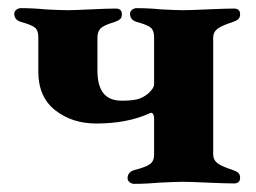

<svg xmlns="http://www.w3.org/2000/svg" viewBox="-20 -448 629 471"><path d="M293 -11Q293 -26 310 -31Q338 -38 348 -45.5Q358 -53 358 -68V-156Q358 -165 355 -169Q352 -173 347 -170Q292 -145 216 -145Q157 -145 115.5 -177.5Q74 -210 74 -272V-357Q74 -373 66 -380Q58 -387 32 -394Q15 -399 15 -414Q15 -420 20 -424Q25 -428 31 -428Q61 -428 91 -425Q129 -423 145 -423Q162 -423 202 -425Q244 -427 264 -427Q279 -427 279 -413Q279 -405 274.5 -401Q270 -397 261 -394Q234 -386 226.5 -378Q219 -370 219 -356V-275Q219 -238 233.5 -219.5Q248 -201 279 -201Q303 -201 317 -204.5Q331 -208 344 -219Q358 -232 358 -241V-357Q358 -373 350 -380Q342 -387 316 -394Q299 -399 299 -414Q299 -420 304 -424Q309 -428 315 -428Q345 -428 375 -425Q413 -423 429 -423Q445 -423 489 -425Q535 -427 554 -427Q569 -427 569 -413Q569 -405 564.5 -401Q560 -397 551 -394Q523 -385 513 -377Q503 -369 503 -356V-69Q503 -56 513 -48Q523 -40 551 -31Q560 -28 564.5 -24Q569 -20 569 -12Q569 2 554 2Q535 2 489 0Q445 -2 429 -2Q412 -2 372 0Q340 3 309 3Q303 3 298 -1Q293 -5 293 -11Z"/></svg>

Font: EB Garamond ExtraBold
Style: Regular
Weight: 800
Designer: Georg Duffner and Octavio Pardo
Foundry: Georg Duffner
Version: Version 1.000